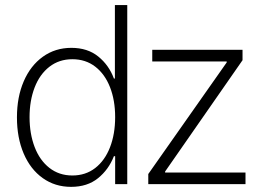

<svg xmlns="http://www.w3.org/2000/svg" viewBox="-20 -727 1036 758"><path d="M46.9 -263.7Q46.9 -343.8 73.7 -406Q100.6 -468.3 149.4 -503.2Q198.2 -538.1 261.7 -538.1Q325.7 -538.1 367.9 -503.9Q410.2 -469.7 429.7 -417H433.6V-707H482.4V0H434.6V-110.4H429.7Q409.2 -57.6 366.9 -23.4Q324.7 10.7 260.7 10.7Q197.3 10.7 148.7 -23.9Q100.1 -58.6 73.5 -120.8Q46.9 -183.1 46.9 -263.7ZM434.6 -264.6Q434.6 -331.1 414.3 -382.8Q394 -434.6 356 -463.9Q317.9 -493.2 265.6 -493.2Q213.4 -493.2 175 -463.4Q136.7 -433.6 116.7 -381.6Q96.7 -329.6 96.7 -264.6Q96.7 -199.2 116.7 -146.7Q136.7 -94.2 175 -64.2Q213.4 -34.2 265.6 -34.2Q317.9 -34.2 356 -63.7Q394 -93.3 414.3 -145.5Q434.6 -197.8 434.6 -264.6ZM565.4 -40 875 -480.5V-484.4H581.1V-530.3H937.5V-489.3L631.8 -49.8V-45.9H949.2V0H565.4Z"/></svg>

Font: Pretendard Std ExtraLight
Style: Regular
Weight: 200
Designer: Base glyphs from Inter by Rasmus Andersson; Hangeul glyphs from Noto Sans CJK(Source Han Sans) by Jang Soo-young and Kan
Foundry: Kil Hyung-jin
Version: Version 1.309